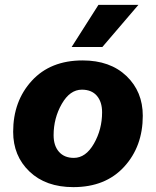

<svg xmlns="http://www.w3.org/2000/svg" viewBox="-20 -758 640 788"><path d="M384 -738H548L400 -565H274ZM281 10Q168 10 101 -54Q34 -118 34 -217Q34 -343 110.5 -426.5Q187 -510 319 -510Q432 -510 499 -446Q566 -382 566 -283Q566 -157 489.5 -73.5Q413 10 281 10ZM283 -110Q332 -110 365.5 -168.5Q399 -227 399 -297Q399 -340 377.5 -365Q356 -390 316 -390Q267 -390 233.5 -331.5Q200 -273 200 -203Q200 -160 222 -135Q244 -110 283 -110Z"/></svg>

Font: Elaine Sans
Style: Bold Italic
Weight: 700
Italic angle: -13°
Designer: Wei Huang
Foundry: Wei Huang
Version: Version 2.001;December 24, 2019;FontCreator 12.0.0.2547 64-b